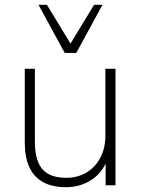

<svg xmlns="http://www.w3.org/2000/svg" viewBox="-20 -770 585 798"><path d="M254 8Q197 8 159 -13Q121 -34 102 -75Q83 -116 83 -177V-484H125V-181Q125 -130 138.5 -96.5Q152 -63 181 -47Q210 -31 254 -31Q303 -31 339.5 -53Q376 -75 397 -114.5Q418 -154 418 -207V-484H460V0H419V-121H431Q412 -58 364 -25Q316 8 254 8ZM249 -550 140 -750H175L273 -589L371 -750H406L297 -550Z"/></svg>

Font: Nunito Sans 12pt ExtraLight
Style: Regular
Weight: 200
Designer: Vernon Adams
Foundry: Vernon Adams
Version: Version 3.101;gftools[0.9.27]